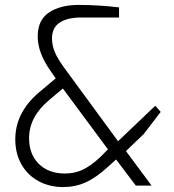

<svg xmlns="http://www.w3.org/2000/svg" viewBox="-20 -753 705 779"><path d="M42 -188Q42 -296 138 -378L206 -435L186 -464Q133 -538 133 -605Q133 -672 179 -702.5Q225 -733 299 -733Q381 -733 463 -723V-682H309Q254 -682 222.5 -661.5Q191 -641 191 -597Q191 -569 202.5 -541.5Q214 -514 242 -476L459 -180L610 -324L632 -299L563 -209L491 -140L595 0H531L451 -106L419 -77Q370 -32 327.5 -13Q285 6 236 6Q181 6 136.5 -18Q92 -42 67 -86Q42 -130 42 -188ZM385 -114 418 -147 235 -394 178 -346Q98 -278 98 -193Q98 -127 137.5 -88Q177 -49 244 -49Q281 -49 313.5 -63.5Q346 -78 385 -114Z"/></svg>

Font: Exo Light
Style: Regular
Weight: 300
Designer: Natanael Gama
Foundry: Natanael Gama
Version: Version 1.500; ttfautohint (v1.6)